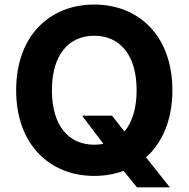

<svg xmlns="http://www.w3.org/2000/svg" viewBox="-20 -757 823 837"><path d="M731.5 -363.6C731.5 -601.6 583.8 -737.2 391 -737.2C197.1 -737.2 50.4 -601.6 50.4 -363.6C50.4 -126.8 197.1 9.9 391 9.9C436.4 9.9 479.4 2.5 518.5 -12.4L577.1 59.7H720.5L616.5 -71C687.5 -134.6 731.5 -234 731.5 -363.6ZM337.7 -252.8 430.8 -130C418.3 -127.5 404.8 -126.1 391 -126.1C279.1 -126.1 206.3 -209.5 206.3 -363.6C206.3 -517.8 279.1 -601.2 391 -601.2C502.5 -601.2 575.6 -517.8 575.6 -363.6C575.6 -284.4 556.1 -223.7 522.4 -183.6L468.4 -252.8Z"/></svg>

Font: Karasuma Gothic
Style: Bold
Weight: 700
Designer: Rasmus Andersson / Ryoko Nishizuka
Foundry: Genbu
Version: Version 1.00